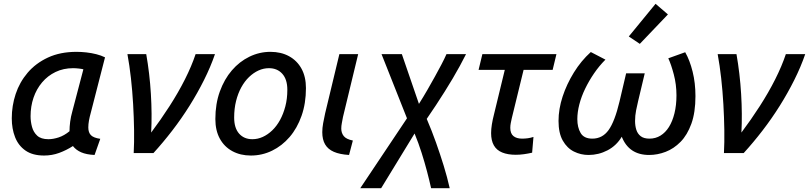

<svg xmlns="http://www.w3.org/2000/svg" viewBox="-20 -806 4260 1011"><path d="M212 13Q152 13 114.5 -13Q77 -39 59.5 -83.5Q42 -128 42 -183Q42 -249 62.5 -311Q83 -373 125.5 -423Q168 -473 232.5 -503Q297 -533 383 -533Q408 -533 435 -530Q462 -527 487.5 -520.5Q513 -514 533 -504L458 -212Q452 -191 448.5 -171.5Q445 -152 445 -135Q445 -108 459 -94Q473 -80 508 -75L478 10Q435 8 407.5 -4Q380 -16 364 -37Q330 -15 292 -1Q254 13 212 13ZM235 -73Q260 -73 289 -82.5Q318 -92 346 -115Q346 -138 349.5 -165Q353 -192 361 -220L419 -441Q413 -443 396 -445Q379 -447 365 -447Q314 -447 272.5 -427Q231 -407 201.5 -372Q172 -337 156.5 -291.5Q141 -246 141 -194Q141 -166 148.5 -138Q156 -110 176 -91.5Q196 -73 235 -73Z M684 0Q687 -56 686 -122Q685 -188 681 -257.5Q677 -327 669.5 -394Q662 -461 651 -521H750Q768 -419 774.5 -311.5Q781 -204 776 -108Q827 -176 873 -247.5Q919 -319 954 -388.5Q989 -458 1010 -521H1112Q1089 -454 1054.5 -385Q1020 -316 978 -249Q936 -182 887.5 -119Q839 -56 788 0Z M1301 13Q1246 13 1203.5 -10Q1161 -33 1137.5 -76Q1114 -119 1114 -179Q1114 -259 1137.5 -324Q1161 -389 1201 -435.5Q1241 -482 1293.5 -507.5Q1346 -533 1404 -533Q1460 -533 1502 -510Q1544 -487 1567.5 -444.5Q1591 -402 1591 -342Q1591 -262 1568 -196.5Q1545 -131 1505 -84.5Q1465 -38 1412.5 -12.5Q1360 13 1301 13ZM1309 -73Q1337 -73 1363.5 -85Q1390 -97 1413.5 -119.5Q1437 -142 1454.5 -174Q1472 -206 1482.5 -246Q1493 -286 1493 -333Q1493 -388 1466.5 -417.5Q1440 -447 1396 -447Q1368 -447 1341.5 -435Q1315 -423 1291.5 -400.5Q1268 -378 1250.5 -346Q1233 -314 1223 -274Q1213 -234 1213 -187Q1213 -132 1239 -102.5Q1265 -73 1309 -73Z M1818 10Q1769 7 1738 -6.5Q1707 -20 1692 -45.5Q1677 -71 1677 -110Q1677 -132 1681.5 -157Q1686 -182 1692 -209L1767 -521H1866L1786 -190Q1783 -173 1780 -158Q1777 -143 1777 -129Q1777 -106 1790 -89.5Q1803 -73 1838 -66Z M1877 185 2123 -183 1989 -521H2096L2186 -259Q2210 -297 2231 -333.5Q2252 -370 2270.5 -403.5Q2289 -437 2304.5 -466.5Q2320 -496 2331 -521H2434Q2419 -491 2401.5 -459Q2384 -427 2364 -393Q2344 -359 2321.5 -323.5Q2299 -288 2275.5 -252Q2252 -216 2227 -180Q2254 -117 2276 -55Q2298 7 2316.5 67Q2335 127 2348 185H2250Q2241 144 2228.5 96.5Q2216 49 2200 -1.5Q2184 -52 2163 -103L1987 185Z M2696 9Q2654 9 2624.5 -3Q2595 -15 2580.5 -40.5Q2566 -66 2566 -105Q2566 -126 2570 -151Q2574 -176 2581 -203L2638 -438H2500L2520 -521H2910L2890 -438H2737L2675 -184Q2672 -171 2669.5 -158Q2667 -145 2667 -133Q2667 -103 2683.5 -89.5Q2700 -76 2729 -76Q2744 -76 2759 -78Q2774 -80 2789 -85L2782 -2Q2760 3 2738.5 6Q2717 9 2696 9Z M3079 10Q3038 10 3002 -8Q2966 -26 2943.5 -65.5Q2921 -105 2921 -169Q2921 -232 2942.5 -297.5Q2964 -363 3002 -424.5Q3040 -486 3091 -532L3168 -492Q3135 -459 3108 -419.5Q3081 -380 3061 -338.5Q3041 -297 3030.5 -256Q3020 -215 3020 -179Q3020 -135 3037.5 -105.5Q3055 -76 3099 -76Q3152 -76 3184.5 -121Q3217 -166 3242 -271L3277 -420H3375L3340 -273Q3335 -253 3329.5 -225Q3324 -197 3324 -169Q3324 -144 3330.5 -123Q3337 -102 3353.5 -89Q3370 -76 3400 -76Q3432 -76 3458 -92Q3484 -108 3502.5 -137.5Q3521 -167 3531.5 -209.5Q3542 -252 3542 -304Q3542 -361 3528 -414Q3514 -467 3499 -499L3588 -531Q3612 -489 3627 -429Q3642 -369 3642 -300Q3642 -214 3620.5 -154.5Q3599 -95 3563.5 -59Q3528 -23 3485 -6.5Q3442 10 3398 10Q3345 10 3309 -14Q3273 -38 3254 -86Q3226 -39 3179 -14.5Q3132 10 3079 10ZM3349 -575 3291 -614 3432 -786 3497 -730Z M3792 0Q3795 -56 3794 -122Q3793 -188 3789 -257.5Q3785 -327 3777.5 -394Q3770 -461 3759 -521H3858Q3876 -419 3882.5 -311.5Q3889 -204 3884 -108Q3935 -176 3981 -247.5Q4027 -319 4062 -388.5Q4097 -458 4118 -521H4220Q4197 -454 4162.5 -385Q4128 -316 4086 -249Q4044 -182 3995.5 -119Q3947 -56 3896 0Z"/></svg>

Font: Ubuntu Sans Medium
Style: Italic
Weight: 500
Italic angle: -13.5°
Designer: Dalton Maag Ltd
Foundry: Dalton Maag Ltd
Version: Version 1.006